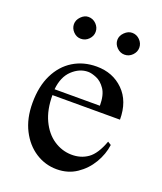

<svg xmlns="http://www.w3.org/2000/svg" viewBox="-126 -732 697 828"><g transform="rotate(20 222.5 -317.5)"><path d="M400.4 -173.3 416 -163.6Q410.2 -119.6 386 -78.9Q361.8 -38.1 322.5 -11.7Q283.2 14.6 231.9 14.6Q179.2 14.6 134.8 -13.9Q90.3 -42.5 63.5 -95Q36.6 -147.5 36.6 -218.8Q36.6 -294.9 63.2 -349.1Q89.8 -403.3 136.7 -432.1Q183.6 -460.9 244.1 -460.9Q318.4 -460.9 367.2 -412.6Q416 -364.3 416 -279.8H106Q106 -212.9 128.4 -165.3Q150.9 -117.7 188.2 -92.5Q225.6 -67.4 269 -66.4Q312.5 -65.4 345.2 -88.4Q377.9 -111.3 400.4 -173.3ZM106 -306.6H314Q314 -356 296.4 -381.8Q278.8 -407.7 255.9 -417.2Q232.9 -426.8 216.8 -426.8Q177.7 -426.8 144.8 -396Q111.8 -365.2 106 -306.6ZM388.2 -599.6Q388.2 -580.1 373.3 -564.9Q358.4 -549.8 337.9 -549.8Q317.9 -549.8 302.7 -564.9Q287.6 -580.1 287.6 -599.6Q287.6 -618.7 303.5 -634.3Q319.3 -649.9 337.9 -649.9Q358.4 -649.9 373.3 -634.8Q388.2 -619.6 388.2 -599.6ZM188 -599.6Q188 -580.1 173.1 -564.9Q158.2 -549.8 137.2 -549.8Q117.7 -549.8 103 -564.9Q88.4 -580.1 88.4 -599.6Q88.4 -618.7 103.8 -634.3Q119.1 -649.9 137.2 -649.9Q158.2 -649.9 173.1 -634.8Q188 -619.6 188 -599.6Z"/></g></svg>

Font: Awami Nastaliq
Style: Regular
Weight: 400
Designer: Peter Martin, SIL International
Foundry: SIL International
Version: Version 3.100